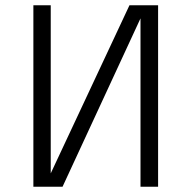

<svg xmlns="http://www.w3.org/2000/svg" viewBox="-20 -710 728 730"><path d="M581.1 0H514.2V-640.1L217.8 0H106.9V-689.9H172.9V-50.8L472.2 -689.9H581.1Z"/></svg>

Font: Acari Sans Light
Style: Regular
Weight: 300
Designer: Alfredo Marco Pradil and Stefan Peev
Foundry: Hanken Design Co.
Version: Version 1.045;January 11, 2019;FontCreator 11.5.0.2425 64-bi